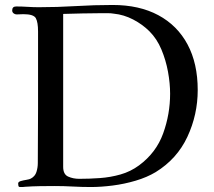

<svg xmlns="http://www.w3.org/2000/svg" viewBox="-20 -753 861 772"><path d="M664 -376Q664 -418 655.5 -464.5Q647 -511 629 -554Q611 -597 581 -627Q553 -655 515.5 -674.5Q478 -694 438 -698Q426 -700 413.5 -700Q401 -700 389 -700Q350 -700 311.5 -699Q273 -698 234 -697V-82Q234 -52 254 -43Q274 -34 299 -34Q339 -34 381.5 -37Q424 -40 464.5 -51.5Q505 -63 539 -88Q608 -139 636 -216.5Q664 -294 664 -376ZM775 -391Q775 -292 733.5 -203Q692 -114 606 -61Q571 -40 525.5 -26.5Q480 -13 433 -7Q386 -1 345 -1Q309 -1 272.5 -3Q236 -5 199 -5Q170 -5 140 -4.5Q110 -4 81 -2Q76 -1 71 -1Q66 -1 61 -1Q55 -1 54 -6Q53 -11 53 -15Q53 -22 63.5 -25Q74 -28 86.5 -30Q99 -32 104 -35Q121 -44 126.5 -61.5Q132 -79 132 -97Q132 -152 132.5 -206.5Q133 -261 133 -316V-408Q133 -463 133 -517Q133 -571 133 -626Q133 -664 124 -680Q115 -696 74 -696Q67 -696 60.5 -695.5Q54 -695 47 -695Q40 -695 34.5 -699.5Q29 -704 29 -711Q29 -727 45 -727Q68 -727 91 -725.5Q114 -724 136 -724Q210 -724 284.5 -728.5Q359 -733 433 -733Q540 -733 616.5 -692Q693 -651 734 -574.5Q775 -498 775 -391Z"/></svg>

Font: Kaisei Opti
Style: Regular
Weight: 400
Designer: Font-Kai, 金井和夫
Foundry: KAZUO KANAI
Version: Version 5.003